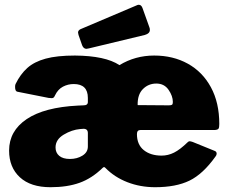

<svg xmlns="http://www.w3.org/2000/svg" viewBox="-20 -772 955 802"><path d="M552 -212Q552 -168 580.5 -145Q609 -122 655 -122Q682 -122 707 -134.5Q732 -147 764 -178Q768 -182 772 -182Q776 -182 785 -179L876 -142Q885 -139 885 -130Q885 -124 880 -118Q828 -45 771.5 -17.5Q715 10 628 10Q566 10 512 -11Q458 -32 420 -71Q415 -77 409 -71Q364 -27 312.5 -8.5Q261 10 191 10Q108 10 63 -31.5Q18 -73 18 -143Q18 -225 91.5 -274.5Q165 -324 306 -331L329 -332Q347 -332 347 -346V-363Q347 -421 288 -421Q264 -421 243 -410Q222 -399 210 -374Q207 -367 204 -364.5Q201 -362 196 -362Q188 -362 183 -363L52 -389Q43 -391 43 -409Q43 -417 45 -421Q65 -462 94 -488Q123 -514 170.5 -527Q218 -540 293 -540Q420 -539 479 -500Q545 -540 624 -540Q703 -540 764.5 -506Q826 -472 861 -407.5Q896 -343 896 -254Q896 -240 893 -235Q890 -230 878 -229H567Q552 -229 552 -212ZM555 -333 685 -332Q695 -332 698.5 -334.5Q702 -337 702 -346Q702 -371 684 -397Q666 -423 633 -423Q600 -423 577 -400Q554 -377 555 -333ZM329 -234 315 -233Q280 -230 246 -209.5Q212 -189 212 -156Q212 -134 227.5 -121Q243 -108 272 -108Q302 -108 324.5 -122Q347 -136 347 -160V-216Q347 -234 329 -234ZM604 -658Q606 -654 606 -647Q606 -632 585 -626L352 -570Q342 -568 341 -568Q329 -568 323 -583L308 -626Q306 -634 306 -636Q306 -645 316 -650L554 -751Q556 -752 560 -752Q570 -752 575 -739Z"/></svg>

Font: Libre Franklin Black
Style: Regular
Weight: 900
Designer: Pablo Impallari, Rodrigo Fuenzalida
Foundry: Impallari Type
Version: Version 1.002; ttfautohint (v1.5)